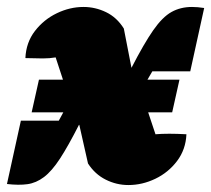

<svg xmlns="http://www.w3.org/2000/svg" viewBox="-36 -521 607 552"><path d="M-16 8 24 -174H133Q140 -187 146 -198H55L76 -292H145L124 -356Q107 -353 87 -353Q67 -353 37 -354Q39 -399 64.5 -432Q90 -465 127.5 -483Q165 -501 204 -501Q238 -501 269 -486Q300 -471 320 -439L342 -326Q378 -396 404.5 -434Q431 -472 457 -486.5Q483 -501 516 -501Q532 -501 551 -498L511 -316H402Q395 -304 388 -292H480L459 -198H390L411 -135Q446 -138 500 -135Q498 -91 473 -58Q448 -25 410.5 -7Q373 11 333 11Q299 11 268 -4.5Q237 -20 217 -51L192 -162H191Q160 -101 136.5 -65Q113 -29 90.5 -12Q68 5 43 8.5Q18 12 -16 8Z"/></svg>

Font: Piazzolla Black
Style: Italic
Weight: 900
Italic angle: -11.3°
Designer: Juan Pablo del Peral
Foundry: Huerta Tipografica
Version: Version 1.330